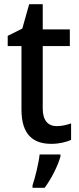

<svg xmlns="http://www.w3.org/2000/svg" viewBox="-20 -680 381 921"><path d="M252 -75C210 -75 185 -103 185 -159V-459H315V-539H185V-660H120L87 -543L17 -508V-459H83V-154C83 -32 141 10 226 10C263 10 297 2 321 -9V-88C302 -81 276 -75 252 -75ZM270 71V61H170C166 102 148 174 136 209V221H194C227 177 258 114 270 71Z"/></svg>

Font: Noto Sans Devanagari SemiCondensed Medium
Style: Regular
Weight: 500
Width: 4
Designer: Jelle Bosma - Monotype Design Team
Foundry: Monotype Imaging Inc.
Version: Version 2.004